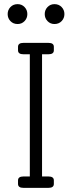

<svg xmlns="http://www.w3.org/2000/svg" viewBox="-20 -907 347 927"><path d="M65 -791Q44 -791 30.5 -805Q17 -819 17 -839Q17 -859 30.5 -873Q44 -887 65 -887Q85 -887 98.5 -873Q112 -859 112 -839Q112 -819 98.5 -805Q85 -791 65 -791ZM243 -791Q223 -791 209.5 -805Q196 -819 196 -839Q196 -859 209.5 -873Q223 -887 243 -887Q264 -887 277.5 -873Q291 -859 291 -839Q291 -819 277.5 -805Q264 -791 243 -791ZM93 0Q67 0 67 -19V-36Q67 -55 93 -55H124V-645H93Q67 -645 67 -664V-681Q67 -700 93 -700H214Q240 -700 240 -681V-664Q240 -645 214 -645H183V-55H214Q240 -55 240 -36V-19Q240 0 214 0Z"/></svg>

Font: Solway Light
Style: Regular
Weight: 300
Designer: Mariya V. Pigoulevskaya
Foundry: The Northern Block Ltd.
Version: Version 1.000;hotconv 1.0.109;makeotfexe 2.5.65596